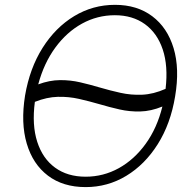

<svg xmlns="http://www.w3.org/2000/svg" viewBox="-20 -757 788 787"><path d="M697.8 -361.9Q679.3 -249.6 626.6 -166Q573.9 -82.4 497.5 -36.2Q421.2 9.9 331 9.9Q238.6 9.9 176.7 -36.9Q114.7 -83.8 89.7 -168.3Q64.6 -252.8 82.7 -365.4Q101.9 -477.6 154.7 -561.1Q207.4 -644.5 284.1 -690.9Q360.8 -737.2 451.3 -737.2Q541.9 -737.2 604 -690.5Q666.2 -643.8 691.6 -559.5Q717 -475.1 697.8 -361.9ZM645.6 -320.3Q598.4 -301.1 554.9 -300.1Q511.4 -299 470 -308.4Q428.6 -317.8 387.8 -329.9Q346.2 -342 304 -351.6Q261.7 -361.2 217 -360.1Q172.2 -359 122.9 -339.5Q110.4 -244.7 132.6 -175.8Q154.8 -106.9 205.8 -69.8Q256.7 -32.7 331 -32.7Q403.8 -32.7 467.2 -67.8Q530.5 -103 577.2 -167.6Q623.9 -232.2 645.6 -320.3ZM658.7 -392.8Q669.7 -486.2 647.2 -553.8Q624.6 -621.4 574 -658Q523.4 -694.6 450.6 -694.6Q378.9 -694.6 316.2 -660.2Q253.6 -625.7 206.9 -562.1Q160.2 -498.6 136.7 -411.2Q183.2 -428.3 225.7 -428.6Q268.1 -429 308.6 -419.6Q349.1 -410.2 388.8 -398.4Q431.1 -386 474.3 -376.4Q517.4 -366.8 563 -368.8Q608.7 -370.7 658.7 -392.8Z"/></svg>

Font: Inter UI Extra Light
Style: Italic
Weight: 200
Italic angle: -9.39999°
Designer: Rasmus Andersson
Foundry: rsms
Version: 3.2;8d6f07862